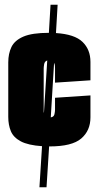

<svg xmlns="http://www.w3.org/2000/svg" viewBox="-20 -708 418 813"><path d="M147 85 158 -89Q99 -93 68 -109.5Q37 -126 26 -152.5Q15 -179 15 -213V-444Q15 -481 28.5 -509Q42 -537 79 -553Q116 -569 187 -569L194 -688H224L217 -568Q296 -563 329.5 -530.5Q363 -498 363 -446V-368L213 -358V-418Q213 -423 212.5 -429.5Q212 -436 209 -442L195 -211Q208 -213 210.5 -224Q213 -235 213 -243V-294L363 -304V-211Q363 -155 324 -121.5Q285 -88 190 -88H188L177 85ZM165 -243Q165 -240 165 -236Q165 -232 166 -229L180 -452Q169 -448 167 -436.5Q165 -425 165 -418Z"/></svg>

Font: Smooch Sans Black
Style: Regular
Weight: 900
Designer: Robert E. Leuschke
Foundry: Robert E. Leuschke
Version: Version 1.010; ttfautohint (v1.8.3)